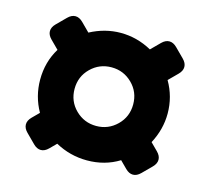

<svg xmlns="http://www.w3.org/2000/svg" viewBox="-73 -600 679 614"><g transform="rotate(15 267.0 -293.0)"><path d="M328.5 -220Q357 -248 357 -289Q357 -330 328.5 -358Q300 -386 260 -386Q220 -386 191.5 -358Q163 -330 163 -289Q163 -248 191.5 -220Q220 -192 260 -192Q300 -192 328.5 -220ZM472 -422 443 -393Q471 -345 471 -289Q471 -237 445 -188L469 -164Q481 -152 481 -139Q481 -126 469 -114L439 -84Q427 -72 414 -72Q401 -72 389 -84L366 -107Q319 -78 260 -78Q204 -78 155 -105L134 -84Q122 -72 109 -72Q96 -72 84 -84L54 -114Q42 -126 42 -139Q42 -152 54 -164L76 -186Q49 -234 49 -289Q49 -348 78 -395L51 -422Q39 -434 39 -447Q39 -460 51 -472L81 -502Q93 -514 106 -514Q119 -514 131 -502L159 -474Q208 -500 260 -500Q314 -500 363 -473L392 -502Q404 -514 417 -514Q430 -514 442 -502L472 -472Q484 -460 484 -447Q484 -434 472 -422Z"/></g></svg>

Font: mmAsap
Style: Bold
Weight: 700
Designer: Pablo Cosgaya
Foundry: Omnibus-Type
Version: Version 1.001